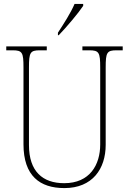

<svg xmlns="http://www.w3.org/2000/svg" viewBox="-20 -951 661 981"><path d="M276 -784V-771H280C319 -811 382 -886 405 -921V-931H361C342 -886 306 -830 276 -784ZM309 10C452 10 520 -88 520 -211V-606C520 -683 526 -694 576 -694H607V-714H401V-694H436C486 -694 492 -683 492 -606V-213C492 -109 439 -15 308 -15C198 -15 128 -75 128 -210V-606C128 -683 134 -694 184 -694H219V-714H12V-694H44C94 -694 100 -683 100 -607V-214C100 -52 184 10 309 10Z"/></svg>

Font: Noto Serif Armenian SemiCondensed Thin
Style: Regular
Weight: 100
Width: 4
Designer: Monotype Design Team
Foundry: Monotype Imaging Inc.
Version: Version 2.008